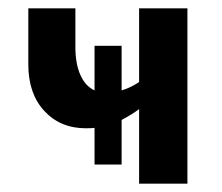

<svg xmlns="http://www.w3.org/2000/svg" viewBox="-20 -441 533 461"><path d="M430 -421V0H314V-179Q295 -165 272 -153V-46H207V-134Q200 -133 186 -133Q125 -133 86.5 -174.5Q48 -216 48 -286V-421H161V-328Q161 -288 173 -261Q185 -234 207 -224V-331H272V-224Q293 -230 314 -244V-421Z"/></svg>

Font: Ysabeau Infant
Style: Bold
Weight: 700
Designer: Christian Thalmann (Catharsis Fonts)
Version: Version 0.003